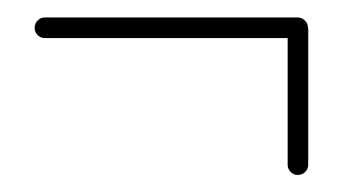

<svg xmlns="http://www.w3.org/2000/svg" viewBox="-20 -340 406 224"><path d="M339.3 -307.4Q339.3 -302.6 335.9 -299.1Q332.6 -295.6 327.4 -295.6H32.2Q27.4 -295.6 23.9 -299.1Q20.4 -302.6 20.4 -307.4Q20.4 -312.6 23.9 -316.1Q27.4 -319.6 32.2 -319.6H327.4Q332.2 -319.6 335.7 -316.1Q339.3 -312.6 339.3 -307.4ZM327.4 -135.9Q322.6 -135.9 319.1 -139.4Q315.6 -143 315.6 -147.8V-307H339.6V-147.8Q339.6 -143 336.1 -139.4Q332.6 -135.9 327.4 -135.9Z"/></svg>

Font: 26F Galaxy Sans Thin
Style: Regular
Weight: 100
Designer: C₂₉H₂₅N₃O₅
Version: Version 1.100